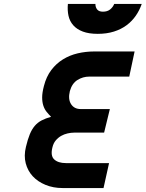

<svg xmlns="http://www.w3.org/2000/svg" viewBox="-20 -950 736 970"><path d="M462 -930Q462 -913 471 -902Q480 -891 500 -891Q522 -891 536 -902Q550 -913 557 -930H696Q685 -898 666 -870.5Q647 -843 619.5 -822.5Q592 -802 555.5 -790.5Q519 -779 474 -779Q429 -779 398.5 -790.5Q368 -802 350 -822.5Q332 -843 326 -870.5Q320 -898 323 -930ZM503 0H296Q249 0 210 -16Q171 -32 145.5 -59.5Q120 -87 110 -125Q100 -163 111 -208Q120 -246 130.5 -271.5Q141 -297 155.5 -314Q170 -331 190 -341.5Q210 -352 238 -360Q226 -372 215.5 -385Q205 -398 199 -416Q193 -434 193 -458Q193 -482 202 -516Q214 -563 239 -596Q264 -629 298 -650Q332 -671 372.5 -680.5Q413 -690 456 -690H660L633 -563H431Q399 -563 371.5 -546Q344 -529 333 -490Q323 -449 339 -424Q355 -399 388 -399H535L506 -280H356Q339 -280 321.5 -276Q304 -272 289 -263.5Q274 -255 262 -241Q250 -227 245 -206Q234 -163 254 -144.5Q274 -126 313 -126H531Z"/></svg>

Font: Panefresco 999wt
Style: Italic
Weight: 900
Version: Version 1.001